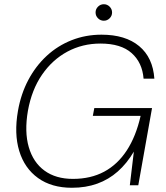

<svg xmlns="http://www.w3.org/2000/svg" viewBox="-20 -876 784 908"><path d="M320 12Q224 12 160 -34Q96 -80 71 -162Q46 -244 65 -352Q79 -432 114 -498Q149 -564 201 -612Q253 -660 319 -686Q385 -712 460 -712Q573 -712 638 -658Q703 -604 710 -504H659Q653 -580 602.5 -625Q552 -670 455 -670Q370 -670 299 -632Q228 -594 179 -523Q130 -452 112 -352Q95 -253 116 -180.5Q137 -108 190.5 -69Q244 -30 325 -30Q409 -30 472.5 -64Q536 -98 579.5 -164.5Q623 -231 645 -328H419L426 -365H699L634 0H594L613 -159Q580 -103 537 -65Q494 -27 440 -7.5Q386 12 320 12ZM471 -778Q455 -778 443.5 -789.5Q432 -801 432 -817Q432 -833 443.5 -844.5Q455 -856 471 -856Q487 -856 498.5 -844.5Q510 -833 510 -817Q510 -801 498.5 -789.5Q487 -778 471 -778Z"/></svg>

Font: DM Sans 9pt ExtraLight
Style: Italic
Weight: 250
Italic angle: -10°
Version: Version 4.004;gftools[0.9.30]